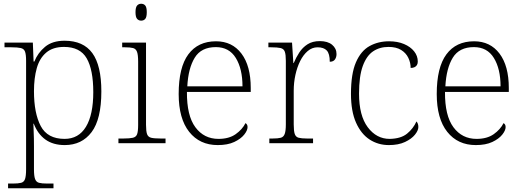

<svg xmlns="http://www.w3.org/2000/svg" viewBox="-20 -763 2784 1023"><path d="M23 240V215H49Q77 215 92.5 211Q108 207 113.5 190.5Q119 174 119 139V-439Q119 -472 113.5 -487.5Q108 -503 91 -507Q74 -511 41 -511H4V-536H155L159 -435H163Q181 -481 220 -513.5Q259 -546 324 -546Q424 -546 472 -480Q520 -414 520 -276Q520 -128 468 -59Q416 10 325 10Q263 10 222 -19.5Q181 -49 160 -104H158Q158 -88 159.5 -58.5Q161 -29 161 18V140Q161 175 167 191Q173 207 188 211Q203 215 231 215H265V240ZM324 -23Q399 -23 438 -87.5Q477 -152 477 -272Q477 -391 442 -452Q407 -513 321 -513Q262 -513 226.5 -483Q191 -453 176 -400Q161 -347 161 -277Q161 -160 197 -91.5Q233 -23 324 -23Z M611 0V-25H638Q671 -25 688 -29Q705 -33 710.5 -48Q716 -63 716 -97V-435Q716 -471 710 -487Q704 -503 689 -507Q674 -511 646 -511H631V-536H758V-98Q758 -64 763.5 -48.5Q769 -33 785.5 -29Q802 -25 836 -25H862V0ZM732 -653Q719 -653 710.5 -662.5Q702 -672 702 -698Q702 -724 710.5 -733.5Q719 -743 732 -743Q746 -743 754 -733.5Q762 -724 762 -698Q762 -672 754 -662.5Q746 -653 732 -653Z M1140 10Q1044 10 988 -60.5Q932 -131 932 -262Q932 -404 983.5 -473.5Q1035 -543 1131 -543Q1217 -543 1266.5 -477.5Q1316 -412 1316 -294V-273H976Q975 -147 1021 -85Q1067 -23 1144 -23Q1200 -23 1235.5 -48Q1271 -73 1288 -107Q1293 -104 1296 -99Q1299 -94 1299 -86Q1299 -68 1281 -45.5Q1263 -23 1228 -6.5Q1193 10 1140 10ZM1272 -303Q1272 -396 1236.5 -454Q1201 -512 1130 -512Q1052 -512 1017.5 -455.5Q983 -399 978 -303Z M1415 0V-25H1433Q1461 -25 1476 -29Q1491 -33 1497 -49.5Q1503 -66 1503 -101V-439Q1503 -472 1497.5 -487.5Q1492 -503 1475 -507Q1458 -511 1425 -511H1410V-536H1536L1543 -427H1545Q1557 -456 1574.5 -483Q1592 -510 1618.5 -527Q1645 -544 1684 -544Q1726 -544 1749.5 -524.5Q1773 -505 1773 -475Q1773 -458 1764.5 -446Q1756 -434 1737 -434Q1737 -477 1721 -494Q1705 -511 1672 -511Q1643 -511 1619.5 -491Q1596 -471 1579.5 -438Q1563 -405 1554 -364Q1545 -323 1545 -280V-100Q1545 -65 1550.5 -49Q1556 -33 1571.5 -29Q1587 -25 1615 -25H1648V0Z M2052 10Q1995 10 1949.5 -19.5Q1904 -49 1877 -109.5Q1850 -170 1850 -263Q1850 -370 1876.5 -431Q1903 -492 1949 -517.5Q1995 -543 2053 -543Q2098 -543 2132.5 -528.5Q2167 -514 2186.5 -489.5Q2206 -465 2206 -435Q2206 -424 2201.5 -416.5Q2197 -409 2188.5 -405Q2180 -401 2168 -401Q2168 -429 2155.5 -455Q2143 -481 2117 -497Q2091 -513 2050 -513Q2003 -513 1968 -489.5Q1933 -466 1913 -411.5Q1893 -357 1893 -264Q1893 -147 1939.5 -85Q1986 -23 2056 -23Q2116 -24 2149 -51Q2182 -78 2199 -116Q2204 -110 2206.5 -103Q2209 -96 2209 -86Q2209 -68 2191 -45.5Q2173 -23 2138 -6.5Q2103 10 2052 10Z M2515 10Q2419 10 2363 -60.5Q2307 -131 2307 -262Q2307 -404 2358.5 -473.5Q2410 -543 2506 -543Q2592 -543 2641.5 -477.5Q2691 -412 2691 -294V-273H2351Q2350 -147 2396 -85Q2442 -23 2519 -23Q2575 -23 2610.5 -48Q2646 -73 2663 -107Q2668 -104 2671 -99Q2674 -94 2674 -86Q2674 -68 2656 -45.5Q2638 -23 2603 -6.5Q2568 10 2515 10ZM2647 -303Q2647 -396 2611.5 -454Q2576 -512 2505 -512Q2427 -512 2392.5 -455.5Q2358 -399 2353 -303Z"/></svg>

Font: Noto Serif Hentaigana ExtraLight
Style: Regular
Weight: 200
Designer: Kazuhiro Yamada
Foundry: nipponia
Version: Version 1.000